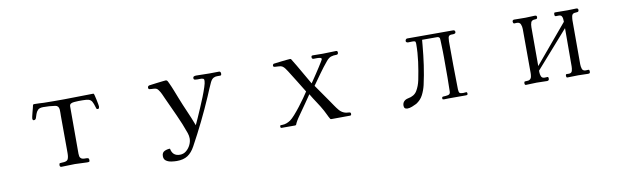

<svg xmlns="http://www.w3.org/2000/svg" viewBox="-43 -998 5086 1568"><g transform="rotate(-10 2500.0 -214.0)"><path d="M777 -431Q777 -425 774.5 -418.5Q772 -412 764 -412Q755 -412 753 -417.5Q751 -423 749 -430Q740 -462 730.5 -478Q721 -494 704 -499Q687 -504 655 -504Q637 -504 619 -504Q601 -504 584 -502Q569 -501 557 -495Q545 -489 545 -471V-80Q545 -56 553 -46Q561 -36 573 -34Q585 -32 596.5 -32.5Q608 -33 616 -30Q624 -27 624 -14Q624 -2 619 0Q614 2 603 2Q578 2 552.5 0Q527 -2 501 -2Q473 -2 445.5 -0.5Q418 1 390 1Q376 1 376 -15Q376 -29 383 -30.5Q390 -32 400 -32Q440 -32 449 -49Q458 -66 458 -100V-139Q458 -207 457.5 -274.5Q457 -342 457 -409Q457 -423 457.5 -436Q458 -449 457 -462Q454 -494 426 -498Q401 -502 376.5 -503.5Q352 -505 327 -505Q296 -505 282.5 -491Q269 -477 263.5 -459Q258 -441 253 -427Q248 -413 234 -413Q227 -413 225 -418Q223 -423 223 -429Q223 -432 226 -446.5Q229 -461 234 -479Q239 -497 243 -513Q247 -529 248 -535Q250 -540 252.5 -541Q255 -542 260 -542Q280 -542 299.5 -541Q319 -540 338 -539Q380 -538 422.5 -538Q465 -538 507 -538Q568 -538 628 -540Q688 -542 749 -542Q751 -542 753 -540Q755 -538 759 -522.5Q763 -507 767 -487.5Q771 -468 774 -452Q777 -436 777 -431Z M1806 -522Q1806 -508 1796.5 -507Q1787 -506 1772.5 -507Q1758 -508 1742 -501Q1726 -494 1713 -469Q1700 -441 1688 -413Q1676 -385 1664 -356Q1622 -259 1575.5 -164Q1529 -69 1478 24Q1452 72 1417 95Q1382 118 1326 118Q1307 118 1282 114.5Q1257 111 1238.5 98.5Q1220 86 1220 60Q1220 30 1241.5 19.5Q1263 9 1288 9Q1299 72 1360 72Q1390 72 1412.5 53.5Q1435 35 1448 8Q1461 -19 1461 -46Q1461 -67 1453 -91Q1425 -171 1389.5 -248Q1354 -325 1319 -402Q1311 -420 1302 -440Q1293 -460 1281 -476Q1270 -492 1255.5 -494.5Q1241 -497 1224 -497Q1214 -497 1206 -499Q1198 -501 1198 -513Q1198 -520 1201 -523Q1204 -526 1209 -529Q1211 -529 1231 -532Q1251 -535 1277 -538Q1303 -541 1324.5 -543.5Q1346 -546 1350 -546Q1360 -546 1366 -535.5Q1372 -525 1375 -517Q1390 -485 1403 -451.5Q1416 -418 1429 -385Q1453 -324 1479.5 -264Q1506 -204 1529 -143Q1537 -159 1552.5 -194.5Q1568 -230 1587 -273.5Q1606 -317 1623 -360Q1640 -403 1651 -437Q1662 -471 1662 -485V-493Q1662 -504 1651.5 -507Q1641 -510 1628.5 -509.5Q1616 -509 1609 -509Q1601 -509 1588.5 -510.5Q1576 -512 1576 -524Q1576 -536 1584.5 -539Q1593 -542 1603 -542Q1630 -542 1657 -541Q1684 -540 1711 -540Q1731 -540 1751.5 -540.5Q1772 -541 1792 -541Q1800 -541 1803 -535Q1806 -529 1806 -522Z M2794 -14Q2794 -1 2783 -1Q2744 -1 2705 -0.5Q2666 0 2628 0Q2621 0 2619 -4Q2608 -22 2599.5 -41Q2591 -60 2581 -78Q2559 -118 2534 -155Q2509 -192 2486 -231Q2462 -196 2437.5 -160.5Q2413 -125 2388 -90Q2376 -73 2364 -55.5Q2352 -38 2342 -18Q2340 -13 2337.5 -6.5Q2335 0 2327 0H2216Q2206 0 2206 -11Q2206 -22 2212 -22.5Q2218 -23 2225 -23Q2243 -23 2260.5 -29.5Q2278 -36 2293 -46Q2310 -58 2334 -85Q2358 -112 2383.5 -145Q2409 -178 2430.5 -208.5Q2452 -239 2464 -258Q2436 -305 2406.5 -351.5Q2377 -398 2348 -445Q2340 -457 2330.5 -470.5Q2321 -484 2308 -492Q2298 -498 2280 -498.5Q2262 -499 2248 -500.5Q2234 -502 2234 -511Q2234 -522 2243 -527Q2244 -527 2263.5 -529.5Q2283 -532 2309 -535Q2335 -538 2356 -540Q2377 -542 2381 -542Q2387 -542 2391 -536L2393 -532Q2426 -479 2457 -424Q2488 -369 2520 -315Q2525 -322 2538 -341.5Q2551 -361 2567.5 -385.5Q2584 -410 2599.5 -434.5Q2615 -459 2625.5 -476Q2636 -493 2636 -497Q2636 -506 2622 -508.5Q2608 -511 2592.5 -510.5Q2577 -510 2572 -510Q2556 -510 2556 -525Q2556 -532 2558.5 -535.5Q2561 -539 2569 -539Q2589 -539 2610 -538.5Q2631 -538 2652 -538Q2680 -538 2707.5 -539.5Q2735 -541 2763 -541Q2771 -541 2773 -536Q2775 -531 2775 -525Q2775 -520 2771.5 -515Q2768 -510 2763 -510Q2733 -510 2714 -503.5Q2695 -497 2675 -473Q2639 -430 2606 -383.5Q2573 -337 2540 -291Q2565 -254 2590.5 -218.5Q2616 -183 2641 -146Q2655 -126 2669 -105Q2683 -84 2699 -65Q2730 -28 2781 -28Q2794 -28 2794 -14Z M3759 -14Q3759 -4 3755 -2Q3751 0 3743 0H3602Q3592 0 3582.5 0.5Q3573 1 3563 1Q3556 1 3552.5 -0.5Q3549 -2 3549 -10Q3549 -18 3552.5 -20.5Q3556 -23 3563 -23Q3580 -23 3599.5 -27Q3619 -31 3619 -53Q3619 -82 3620 -110.5Q3621 -139 3621 -167V-315Q3621 -321 3621 -340.5Q3621 -360 3620.5 -385.5Q3620 -411 3619 -435.5Q3618 -460 3617.5 -477Q3617 -494 3616 -496Q3610 -509 3594 -509H3470Q3469 -498 3468 -486.5Q3467 -475 3466 -464Q3459 -383 3447.5 -302.5Q3436 -222 3418 -142Q3408 -100 3389 -63Q3370 -26 3332 -2Q3317 6 3295 14.5Q3273 23 3256 23Q3227 23 3227 -5Q3227 -27 3240 -40.5Q3253 -54 3274 -58Q3327 -67 3349.5 -104.5Q3372 -142 3382 -190Q3397 -263 3407 -337.5Q3417 -412 3417 -486Q3417 -503 3410.5 -506Q3404 -509 3389 -509Q3381 -509 3372 -508.5Q3363 -508 3354 -508Q3348 -508 3342 -511.5Q3336 -515 3336 -522Q3336 -529 3340.5 -535Q3345 -541 3352 -541H3732Q3749 -541 3749 -525Q3749 -515 3740 -512Q3731 -509 3720.5 -509.5Q3710 -510 3703 -508Q3689 -504 3686.5 -487Q3684 -470 3684 -458Q3684 -358 3685 -258.5Q3686 -159 3688 -59Q3689 -37 3695.5 -30Q3702 -23 3725 -23Q3731 -23 3737.5 -24Q3744 -25 3750 -25Q3755 -25 3757 -21.5Q3759 -18 3759 -14Z M4774 -17Q4774 -7 4770.5 -3.5Q4767 0 4757 0Q4736 0 4715.5 -1Q4695 -2 4675 -2Q4653 -2 4630.5 -1Q4608 0 4586 0Q4579 0 4577.5 -5Q4576 -10 4576 -15Q4576 -29 4584 -28.5Q4592 -28 4602 -28Q4625 -28 4630 -46.5Q4635 -65 4635 -83L4636 -400L4367 -95V-82Q4367 -65 4373.5 -48Q4380 -31 4402 -31Q4408 -31 4413.5 -31.5Q4419 -32 4426 -32Q4431 -32 4432.5 -27.5Q4434 -23 4434 -18Q4434 0 4417 0Q4395 0 4374 -1Q4353 -2 4331 -2Q4309 -2 4286.5 -0.5Q4264 1 4242 1Q4235 1 4233 -4Q4231 -9 4231 -14Q4231 -27 4238.5 -28.5Q4246 -30 4257 -29.5Q4268 -29 4277 -34Q4290 -42 4293 -58Q4296 -74 4296 -87Q4296 -179 4295.5 -270.5Q4295 -362 4295 -453Q4295 -473 4287.5 -492Q4280 -511 4256 -511Q4250 -511 4245 -510.5Q4240 -510 4235 -510Q4229 -510 4226.5 -515.5Q4224 -521 4224 -525Q4224 -541 4239 -541Q4262 -541 4285.5 -540.5Q4309 -540 4332 -540Q4352 -540 4371.5 -541.5Q4391 -543 4410 -543Q4418 -543 4422.5 -540.5Q4427 -538 4427 -530Q4427 -520 4423 -516.5Q4419 -513 4409 -513Q4380 -513 4373.5 -495.5Q4367 -478 4367 -454V-133L4636 -453Q4636 -465 4634.5 -478.5Q4633 -492 4626.5 -501Q4620 -510 4603 -510Q4591 -510 4580 -509.5Q4569 -509 4569 -525Q4569 -534 4570.5 -537.5Q4572 -541 4582 -541Q4607 -541 4632 -540.5Q4657 -540 4682 -540Q4700 -540 4718 -541Q4736 -542 4754 -542Q4770 -542 4770 -528Q4770 -512 4756.5 -511.5Q4743 -511 4732 -509Q4714 -505 4710.5 -485Q4707 -465 4707 -451V-88Q4707 -69 4713 -50Q4719 -31 4743 -31Q4748 -31 4754 -31.5Q4760 -32 4766 -32Q4771 -32 4772.5 -27Q4774 -22 4774 -17Z"/></g></svg>

Font: Kaisei HarunoUmi
Style: Regular
Weight: 400
Designer: Font-Kai, 金井和夫
Foundry: KAZUO KANAI
Version: Version 5.003